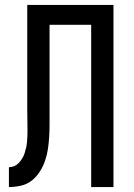

<svg xmlns="http://www.w3.org/2000/svg" viewBox="-20 -755 540 775"><path d="M16 0V-80Q27 -80 37.5 -84.5Q48 -89 56 -97.5Q64 -106 70 -116Q76 -126 79.5 -137Q83 -148 85.5 -159Q88 -170 89 -181.5Q90 -193 90.5 -204.5Q91 -216 91 -228Q91 -250 90.5 -271.5Q90 -293 90 -315V-735H438V0H348V-655H180V-301Q180 -276 180 -251.5Q180 -227 178.5 -202.5Q177 -178 173.5 -154Q170 -130 162 -106.5Q154 -83 140.5 -62Q127 -41 108 -26Q89 -11 64.5 -5.5Q40 0 16 0Z"/></svg>

Font: Iosevka SS18 Medium
Style: Regular
Weight: 500
Monospace: yes
Designer: Belleve Invis
Foundry: Belleve Invis
Version: Version 25.1.1; ttfautohint (v1.8.4)